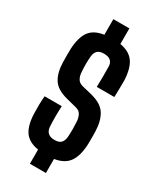

<svg xmlns="http://www.w3.org/2000/svg" viewBox="-251 -992 973 1173"><g transform="rotate(30 235.5 -405.0)"><path d="M179 -915H292V-805Q358 -794 389 -751.5Q420 -709 424 -626Q424 -603 423.5 -569.5Q423 -536 422 -506H298Q299 -542 299.5 -578Q300 -614 299 -650Q297 -704 236 -704Q205 -704 190.5 -690Q176 -676 173 -650Q168 -593 173 -534Q175 -508 186.5 -490Q198 -472 224 -466L290 -450Q367 -431 396 -385Q425 -339 427 -264Q428 -240 427.5 -218.5Q427 -197 427 -174Q423 -91 392 -48Q361 -5 292 6V105H179V5Q111 -6 81 -48.5Q51 -91 48 -174Q47 -204 47.5 -236Q48 -268 51 -297H172Q170 -259 170 -221Q170 -183 172 -151Q177 -96 236 -96Q267 -96 281 -110Q295 -124 298 -151Q300 -181 300 -207Q300 -233 298 -264Q296 -289 285.5 -308.5Q275 -328 249 -334L175 -353Q102 -372 74 -416Q46 -460 44 -534Q43 -558 43.5 -581Q44 -604 44 -627Q48 -709 78.5 -752Q109 -795 179 -805Z"/></g></svg>

Font: Big Shoulders Display ExtraBold
Style: Regular
Weight: 800
Designer: Patric King
Foundry: XO Type Co
Version: Version 1.000; ttfautohint (v1.8.2)